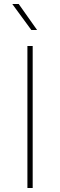

<svg xmlns="http://www.w3.org/2000/svg" viewBox="-20 -941 301 961"><path d="M143.6 0H117.2V-710.9H143.6ZM165.5 -791H136.7L41.5 -920.9H73.7Z"/></svg>

Font: Heebo Thin
Style: Regular
Weight: 250
Designer: Oded Ezer
Foundry: Ezer Type House
Version: Version 3.100